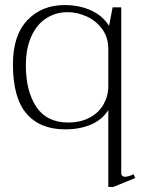

<svg xmlns="http://www.w3.org/2000/svg" viewBox="-20 -500 594 757"><path d="M407 -66Q382 -27 338 -8.5Q294 10 237 10Q138 10 84.5 -52Q31 -114 31 -247Q31 -360 87.5 -420Q144 -480 235 -480Q293 -480 339 -459Q385 -438 410 -398L424 -471H458V182Q458 190 462.5 193.5Q467 197 473 197Q485 197 507 187L513 202L427 237H407ZM407 -160V-307Q407 -353 382.5 -386Q358 -419 321 -435.5Q284 -452 246 -452Q200 -452 162.5 -428Q125 -404 103.5 -356.5Q82 -309 82 -242Q82 -141 123 -79Q164 -17 249 -17Q298 -17 334 -36.5Q370 -56 388.5 -89Q407 -122 407 -160Z"/></svg>

Font: Taviraj ExtraLight
Style: Regular
Weight: 200
Designer: Katatrad Team
Foundry: CadsonDemak
Version: Version 1.030